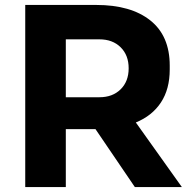

<svg xmlns="http://www.w3.org/2000/svg" viewBox="-20 -756 770 776"><path d="M82 -736H369Q509 -736 587.5 -673.5Q666 -611 666 -491V-475Q666 -396 630.5 -342Q595 -288 529 -261L715 0H525L366 -234H246V0H82ZM382 -363Q435 -363 467.5 -395Q500 -427 500 -480Q500 -533 467.5 -565Q435 -597 382 -597H246V-363Z"/></svg>

Font: Sora-SIA
Style: Bold
Weight: 700
Designer: Jonathan Barnbrook, Julián Moncada
Foundry: Barnbrook Fonts
Version: Version 2.000